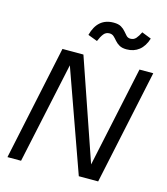

<svg xmlns="http://www.w3.org/2000/svg" viewBox="-133 -1035 991 1137"><g transform="rotate(15 363.0 -466.0)"><path d="M20 0 168.9 -703.1H297.4L509.8 -86.4L641.1 -703.1H725.6L576.2 0H457.5L236.3 -620.6L103.5 0ZM535.6 -798.8Q507.8 -798.8 491 -808.6Q474.1 -818.4 463.1 -831.5Q452.1 -844.7 441.4 -854.5Q430.7 -864.3 414.6 -864.3Q392.6 -864.3 379.4 -847.4Q366.2 -830.6 354 -801.3L295.9 -823.2Q324.2 -932.1 422.4 -932.1Q451.7 -932.1 468.5 -922.1Q485.4 -912.1 496.1 -898.9Q506.8 -885.7 516.6 -875.7Q526.4 -865.7 541.5 -865.7Q562 -865.7 575 -880.4Q587.9 -895 600.1 -920.4L658.2 -897.5Q643.1 -848.6 611.6 -823.7Q580.1 -798.8 535.6 -798.8Z"/></g></svg>

Font: Schibsted Grotesk
Style: Italic
Weight: 400
Italic angle: -12°
Designer: Bakken & Baeck AS, Henrik Kongsvoll
Foundry: Schibsted ASA
Version: Version 1.100; ttfautohint (v1.8.4.7-5d5b);gftools[0.9.25]